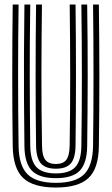

<svg xmlns="http://www.w3.org/2000/svg" viewBox="-20 -820 494 849"><path d="M227.2 9.2Q127 9.2 82.4 -33Q37.8 -75.2 36.2 -174Q34.2 -322 34.2 -483.2Q34.2 -644.5 36.2 -800H62.2Q60 -648.2 60 -485.6Q60 -323 62.2 -174.2Q63.5 -87.2 101.8 -49.4Q140 -11.5 227.2 -11.5Q314 -11.5 352 -49.4Q390 -87.2 391.5 -174.2Q393.5 -322 393.5 -483.4Q393.5 -644.8 391.5 -800H417.2Q419.2 -648.5 419.4 -487.9Q419.5 -327.2 417.2 -174Q416 -75 371.4 -32.9Q326.8 9.2 227.2 9.2ZM227.2 -32.2Q153.5 -32.2 121.2 -65.1Q89 -98 88 -173.8Q86.8 -281.2 86.1 -381.2Q85.5 -481.2 86 -583.5Q86.5 -685.8 88 -800H113.8Q111.2 -632.2 111.5 -479.2Q111.8 -326.2 113.8 -174.8Q114.8 -109.5 140.9 -81.4Q167 -53.2 227.2 -53.2Q287 -53.2 313 -81.4Q339 -109.5 339.8 -174.8Q342 -325.2 342 -485Q342 -644.8 339.8 -800H365.5Q368 -629.5 367.8 -477.9Q367.5 -326.2 365.5 -173.8Q364.5 -98.2 332.6 -65.2Q300.8 -32.2 227.2 -32.2ZM227.2 -74Q181.5 -74 161 -97.2Q140.5 -120.5 139.5 -175.8Q137.5 -322.5 137.5 -483.6Q137.5 -644.8 139.5 -800H165.5Q163.5 -652.2 163.2 -495.5Q163 -338.8 165.8 -175.8Q166.2 -131 180.8 -112.9Q195.2 -94.8 227.2 -94.8Q258.5 -94.8 272.9 -112.9Q287.2 -131 288 -175.8Q290.5 -336 290.4 -491.1Q290.2 -646.2 288.2 -800H314Q316 -649.5 316 -487Q316 -324.5 314 -175.8Q313.2 -120.5 292.9 -97.2Q272.5 -74 227.2 -74Z"/></svg>

Font: Big Shoulders Inline Display ExtraBold
Style: Regular
Weight: 800
Designer: Patric King
Foundry: XO Type Co
Version: Version 1.000